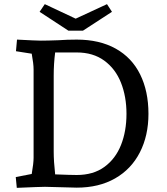

<svg xmlns="http://www.w3.org/2000/svg" viewBox="-20 -901 804 926"><path d="M56 -47 133 -62Q142 -114 142 -140V-566Q142 -593 133 -642L57 -654L62 -710Q155 -705 177 -705Q208 -705 262 -707Q304 -710 350 -710Q460 -710 538 -666.5Q616 -623 656 -542Q696 -461 696 -352Q696 -247 654.5 -166Q613 -85 535 -40.5Q457 4 350 4Q324 4 274 2Q222 0 197 0Q174 0 61 5ZM246 -60Q321 -57 350 -57Q430 -57 483.5 -96Q537 -135 563.5 -201.5Q590 -268 590 -352Q590 -435 563.5 -502Q537 -569 483 -608.5Q429 -648 350 -648H246Q239 -594 239 -536V-170Q239 -123 246 -60ZM345 -811 496 -881 520 -844 380 -753H310L171 -844L196 -881Z"/></svg>

Font: Andada Pro Medium
Style: Regular
Weight: 500
Designer: Carolina Giovagnoli
Foundry: Huerta Tipografica
Version: Version 3.005; ttfautohint (v1.8.4)